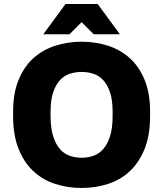

<svg xmlns="http://www.w3.org/2000/svg" viewBox="-20 -920 810 953"><path d="M385 13Q316 13 254 -7Q192 -27 145.5 -70.5Q99 -114 72 -181.5Q45 -249 45 -345V-365Q45 -457 72 -523Q99 -589 145.5 -631Q192 -673 254 -693Q316 -713 385 -713Q454 -713 516 -693Q578 -673 624.5 -631Q671 -589 698 -523Q725 -457 725 -365V-345Q725 -249 698 -181.5Q671 -114 624.5 -70.5Q578 -27 516 -7Q454 13 385 13ZM385 -137Q415 -137 443 -146.5Q471 -156 492 -179.5Q513 -203 526 -243.5Q539 -284 539 -345V-365Q539 -424 526 -462Q513 -500 492 -522.5Q471 -545 443 -554Q415 -563 385 -563Q355 -563 327 -554Q299 -545 278 -522.5Q257 -500 244 -462Q231 -424 231 -365V-345Q231 -284 244 -243.5Q257 -203 278 -179.5Q299 -156 327 -146.5Q355 -137 385 -137ZM195 -750 305 -900H465L575 -750H445L385 -810L325 -750Z"/></svg>

Font: Golos Text VF
Style: Regular
Weight: 400
Designer: A.Korolkova, Vitaly Kuzmin
Foundry: ParaType Ltd
Version: Version 2.003